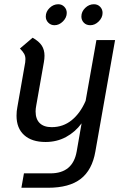

<svg xmlns="http://www.w3.org/2000/svg" viewBox="-20 -659 584 906"><path d="M523 -470 430 56Q415 143 361 185Q307 227 206 227H81L93 159H218Q324 159 342 55L365 -77Q335 -36 291.5 -12.5Q248 11 195 11Q130 11 94 -21.5Q58 -54 58 -113Q58 -135 62 -154L99 -365Q100 -370 100 -380Q100 -394 94 -405Q88 -416 74 -430L134 -481Q164 -464 177 -444Q190 -424 190 -396Q190 -382 187 -365L151 -161Q148 -146 148 -133Q148 -97 167.5 -78Q187 -59 224 -59Q278 -59 318.5 -92Q359 -125 384 -183L435 -470ZM196 -581Q196 -604 214 -621.5Q232 -639 255 -639Q272 -639 283.5 -627Q295 -615 295 -598Q295 -576 277 -558Q259 -540 237 -540Q220 -540 208 -552Q196 -564 196 -581ZM364 -581Q364 -604 382 -621.5Q400 -639 423 -639Q441 -639 452.5 -627Q464 -615 464 -598Q464 -576 446 -558Q428 -540 406 -540Q387 -540 375.5 -552Q364 -564 364 -581Z"/></svg>

Font: KoHo Medium
Style: Italic
Weight: 500
Italic angle: -10°
Designer: Cadson Demak & Katatrad Team
Foundry: Cadson Demak Co.,Ltd.
Version: Version 1.000